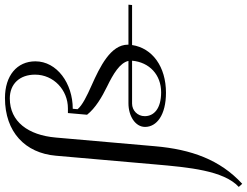

<svg xmlns="http://www.w3.org/2000/svg" viewBox="-164 -566 1020 793"><g transform="rotate(-90 346.5 -170.0)"><path d="M491.8 -135C485.5 -63 433.3 -15 361.3 -15C293.4 -15 262.7 -44.9 262.7 -82.8C262.7 -112.5 286.2 -135 314.8 -135ZM490.9 -150H316.1C263 -150 218.3 -121.5 218.3 -81.4C218.3 -33.2 267.5 5 359.6 5C466.4 5 543.8 -50.6 556.5 -135H721.8L723.1 -150H558C558 -150.8 558 -151.6 558 -152.4C558 -223.5 467.2 -267.7 389.3 -302.4C345.9 -321.7 307.6 -340.4 291.5 -360C292.1 -366.7 292.7 -373.3 293.2 -380C398.3 -380 489.2 -445.5 489.2 -534.4C489.2 -610.3 430.2 -660 337.7 -660C196.7 -660 110.4 -576 99.4 -450L63.5 -40C51.4 98 38.4 243.3 -29.5 305.7L-16.6 319.9C83.1 228.1 125.5 109 138.5 -40L174.4 -450C184.3 -564 240 -640 336 -640C396.3 -640 434.2 -598.8 434.2 -535.6C434.2 -458.6 370.3 -400 295 -400H275.6L268.6 -320.9C295.7 -286.5 341 -259.8 385.3 -238.1C437.2 -212.9 483 -185.5 490.9 -150Z"/></g></svg>

Font: Galberik
Style: Regular
Weight: 400
Designer: Gluk
Foundry: Gluk
Version: Version 0.50